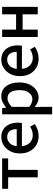

<svg xmlns="http://www.w3.org/2000/svg" viewBox="1052 -1656 827 2971"><g transform="rotate(-90 1465.5 -170.5)"><path d="M207 0V-458H30V-551H500V-458H322V0Z M846 14Q771 14 710 -20.5Q649 -55 613 -119.5Q577 -184 577 -275Q577 -365 613 -429.5Q649 -494 706.5 -529Q764 -564 828 -564Q901 -564 951 -531.5Q1001 -499 1027 -440.5Q1053 -382 1053 -304Q1053 -287 1051 -271.5Q1049 -256 1047 -245H690Q697 -166 743 -121.5Q789 -77 860 -77Q897 -77 929 -88Q961 -99 991 -118L1031 -45Q994 -20 946.5 -3Q899 14 846 14ZM689 -325H953Q953 -396 921.5 -434.5Q890 -473 830 -473Q778 -473 737.5 -435Q697 -397 689 -325Z M1182 223V-551H1276L1286 -490H1288Q1324 -520 1368 -542Q1412 -564 1458 -564Q1562 -564 1618.5 -488Q1675 -412 1675 -284Q1675 -190 1641.5 -123Q1608 -56 1554 -21Q1500 14 1438 14Q1402 14 1365.5 -2.5Q1329 -19 1294 -49L1297 45V223ZM1416 -83Q1476 -83 1516 -134.5Q1556 -186 1556 -282Q1556 -368 1526 -418Q1496 -468 1427 -468Q1395 -468 1363.5 -451Q1332 -434 1297 -401V-132Q1329 -105 1360 -94Q1391 -83 1416 -83Z M2042 14Q1967 14 1906 -20.5Q1845 -55 1809 -119.5Q1773 -184 1773 -275Q1773 -365 1809 -429.5Q1845 -494 1902.5 -529Q1960 -564 2024 -564Q2097 -564 2147 -531.5Q2197 -499 2223 -440.5Q2249 -382 2249 -304Q2249 -287 2247 -271.5Q2245 -256 2243 -245H1886Q1893 -166 1939 -121.5Q1985 -77 2056 -77Q2093 -77 2125 -88Q2157 -99 2187 -118L2227 -45Q2190 -20 2142.5 -3Q2095 14 2042 14ZM1885 -325H2149Q2149 -396 2117.5 -434.5Q2086 -473 2026 -473Q1974 -473 1933.5 -435Q1893 -397 1885 -325Z M2378 0V-551H2493V-335H2729V-551H2845V0H2729V-234H2493V0Z"/></g></svg>

Font: Source Han Sans TC Medium
Style: Regular
Weight: 500
Designer: Ryoko NISHIZUKA Ë•øÂ°öÊ∂ºÂ≠ê (kana, bopomofo & ideographs); Paul D. Hunt (Latin, Greek & Cyrillic); Sandoll Communicatio
Foundry: Adobe
Version: Version 2.004;hotconv 1.0.118;makeotfexe 2.5.65603